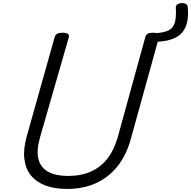

<svg xmlns="http://www.w3.org/2000/svg" viewBox="-20 -1217 1250 1256"><path d="M1208 -1172Q1213 -1121 1205.5 -1079Q1198 -1037 1173.5 -1006.5Q1149 -976 1101 -959.5Q1053 -943 976 -943L994 -1000Q1054 -1003 1084 -1019Q1114 -1035 1124 -1071Q1134 -1107 1130 -1167Q1130 -1182 1141 -1189Q1152 -1196 1167 -1197Q1182 -1198 1194.5 -1192Q1207 -1186 1208 -1172ZM418 19Q336 19 276 -4Q216 -27 181 -71Q146 -115 139 -180.5Q132 -246 156 -329L338 -976Q343 -990 354.5 -996.5Q366 -1003 389 -1003Q412 -1003 423 -996Q434 -989 430 -973L242 -319Q217 -232 231.5 -176Q246 -120 296 -93Q346 -66 425 -66Q511 -66 575.5 -95Q640 -124 683.5 -180.5Q727 -237 750 -319L931 -976Q935 -990 946.5 -996.5Q958 -1003 981 -1003Q1028 -1003 1020 -973L836 -309Q807 -202 748.5 -129Q690 -56 607 -18.5Q524 19 418 19Z"/></svg>

Font: Playwrite AU SA
Style: Regular
Weight: 400
Designer: Veronika Burian, José Scaglione
Foundry: TypeTogether
Version: Version 1.002